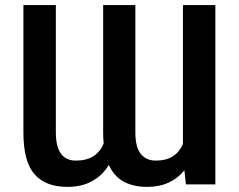

<svg xmlns="http://www.w3.org/2000/svg" viewBox="-20 -727 941 757"><path d="M72.3 -707H200.2V-205.1Q200.2 -93.8 279.3 -93.8Q361.3 -93.8 388.7 -161.6Q386.7 -179.7 386.7 -205.1V-707H513.7V-205.1Q513.7 -146 535.4 -119.9Q557.1 -93.8 593.8 -93.8Q635.3 -93.8 661.6 -110.8Q688 -127.9 701.2 -159.2V-707H829.1V0H712.9L707 -55.7Q681.6 -23.9 645 -7.1Q608.4 9.8 560.5 9.8Q506.3 9.8 468 -10.7Q429.7 -31.2 409.2 -76.7Q383.8 -35.2 343 -12.7Q302.2 9.8 246.1 9.8Q159.2 9.8 115.7 -40.3Q72.3 -90.3 72.3 -205.1Z"/></svg>

Font: Pretendard Std SemiBold
Style: Regular
Weight: 600
Designer: Base glyphs from Inter by Rasmus Andersson; Hangeul glyphs from Noto Sans CJK(Source Han Sans) by Jang Soo-young and Kan
Foundry: Kil Hyung-jin
Version: Version 1.309